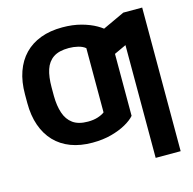

<svg xmlns="http://www.w3.org/2000/svg" viewBox="-130 -868 1208 1203"><g transform="rotate(-15 474.0 -266.5)"><path d="M654.8 -448.2V-89.4Q634.8 -65.9 595 -43.2Q555.2 -20.5 499.8 -5.4Q444.3 9.8 376 9.8Q297.4 9.8 236.1 -13.4Q174.8 -36.6 132.1 -81.3Q89.4 -126 66.9 -190.2Q44.4 -254.4 44.4 -335.4V-381.3L216.8 -382.3V-335.4Q217.3 -272 233.2 -224.4Q249 -176.8 284.9 -150.9Q320.8 -125 382.3 -125Q419.4 -125 447.5 -134.3Q475.6 -143.6 490.7 -155.8V-448.2ZM654.8 -638.2V-285.2L490.7 -282.7V-572.3Q472.7 -587.4 443.6 -594.5Q414.6 -601.6 383.8 -601.6Q319.8 -601.6 283.4 -576.9Q247.1 -552.2 231.9 -505.9Q216.8 -459.5 216.8 -392.1V-339.8L44.4 -340.8V-392.1Q44.4 -474.1 66.9 -538.1Q89.4 -602.1 132.3 -646.5Q175.3 -690.9 237.1 -714.1Q298.8 -737.3 377.9 -737.3Q445.8 -737.3 501 -722.2Q556.2 -707 595.5 -684.3Q634.8 -661.6 654.8 -638.2ZM894.5 -727.5V204.1H732.4V-527.3L564 -449.2V-630.9L772 -727.5Z"/></g></svg>

Font: Inter 20pt ExtraBold
Style: Regular
Weight: 800
Version: Version 4.001;git-66647c0bb